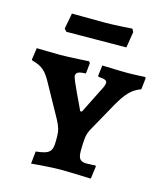

<svg xmlns="http://www.w3.org/2000/svg" viewBox="-107 -779 735 867"><g transform="rotate(15 260.5 -345.5)"><path d="M120 -608C120 -608 200 -609 259 -609L400 -610L412 -685L404 -699C404 -699 327 -693 277 -693C218 -693 123 -694 123 -694L109 -620ZM120 8C120 8 207 0 255 0C299 0 398 4 398 4L406 -55L403 -59C403 -59 380 -57 362 -57C331 -57 322 -70 322 -107C323 -156 323 -178 337 -206L415 -346C447 -401 470 -429 514 -445L520 -497L517 -503C517 -503 468 -500 430 -500C392 -500 342 -503 316 -503L310 -453L313 -449C341 -448 353 -443 353 -432C353 -423 348 -410 340 -396L281 -278H273C263 -302 208 -410 208 -426C208 -442 220 -448 254 -449L259 -498L254 -506C254 -506 161 -500 120 -500C88 -500 10 -502 10 -502L2 -447L5 -443C54 -431 73 -410 96 -368L179 -218C197 -185 202 -166 202 -141V-120C202 -70 191 -57 126 -50Z"/></g></svg>

Font: Alegreya SC
Style: Bold
Weight: 700
Designer: Juan Pablo del Peral
Foundry: Huerta Tipografica
Version: Version 2.007;PS 002.007;hotconv 1.0.88;makeotf.lib2.5.64775